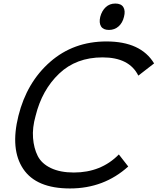

<svg xmlns="http://www.w3.org/2000/svg" viewBox="-20 -1054 890 1084"><path d="M850 -696 761 -627Q710 -730 559 -730Q410 -730 313.5 -638Q217 -546 181 -400Q162 -333 166.5 -275Q171 -217 193 -173.5Q215 -130 267.5 -105Q320 -80 397 -80Q551 -80 651 -182L704 -114Q567 10 375 10Q185 10 111 -100.5Q37 -211 84 -400Q131 -589 263 -704.5Q395 -820 581 -820Q775 -820 850 -696ZM680 -959Q672 -925 649.5 -905Q627 -885 595 -885Q563 -885 550.5 -905Q538 -925 546 -959Q555 -993 577 -1013.5Q599 -1034 631 -1034Q664 -1034 676.5 -1013.5Q689 -993 680 -959Z"/></svg>

Font: Sinkin Sans 400 Italic
Style: Italic
Weight: 400
Italic angle: -112°
Designer: Keith Bates
Foundry: K-Type
Version: Sinkin Sans (version 1.0)  by Keith Bates   •   © 2014   www